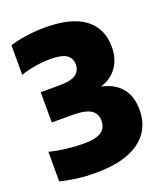

<svg xmlns="http://www.w3.org/2000/svg" viewBox="-140 -843 809 947"><g transform="rotate(-20 265.0 -370.0)"><path d="M198.5 10Q149.5 10 103.2 4.2Q57 -1.5 14.5 -12.5V-168Q54 -157.5 102.2 -151.8Q150.5 -146 191 -146Q257 -146 285 -165Q313 -184 313 -222.5Q313 -260 284.8 -279Q256.5 -298 186 -298H79.5V-457H177Q239.5 -457 264.2 -475.5Q289 -494 289 -526Q289 -560 263.8 -577.2Q238.5 -594.5 180 -594.5Q141 -594.5 98.8 -587.5Q56.5 -580.5 23 -568.5V-724Q57.5 -735.5 108.8 -742.8Q160 -750 206.5 -750Q346 -750 415.8 -697.5Q485.5 -645 485.5 -547.5Q485.5 -485 454.5 -441.5Q423.5 -398 368 -381.5Q508 -351 508 -208.5Q508 -105 429.2 -47.5Q350.5 10 198.5 10Z"/></g></svg>

Font: Encode Sans SemiCondensed SemiCondensed Black
Style: Regular
Weight: 900
Width: 4
Designer: Multiple Designers
Foundry: Impallari Type
Version: Version 3.000; ttfautohint (v1.8.3) -l 8 -r 50 -G 200 -x 14 